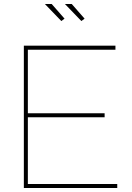

<svg xmlns="http://www.w3.org/2000/svg" viewBox="-20 -938 657 958"><path d="M119 -20H565V0H99V-710H556V-690H119V-373H502V-353H119ZM386 -833 304 -918H338L402 -845ZM286 -833 204 -918H238L302 -845Z"/></svg>

Font: Raleway
Style: Thin
Weight: 100
Designer: Matt McInerney, Pablo Impallari, Rodrigo Fuenzalida
Foundry: Matt McInerney, Pablo Impallari, Rodrigo Fuenzalida
Version: Version 3.000